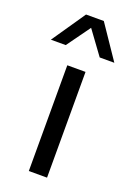

<svg xmlns="http://www.w3.org/2000/svg" viewBox="-158 -749 554 802"><g transform="rotate(20 119.0 -348.0)"><path d="M79 0V-470H160V0ZM195 -547 119 -651 44 -547H-22L80 -696H159L260 -547Z"/></g></svg>

Font: Celebes
Style: Regular
Weight: 400
Designer: Anugrah Pasau
Foundry: Lafontype
Version: Version 1.000; ttfautohint (v1.8.4)